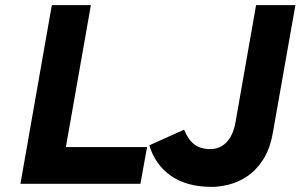

<svg xmlns="http://www.w3.org/2000/svg" viewBox="-20 -720 1177 752"><path d="M60 0 183 -700H336L238 -144H556L530 0ZM810 12Q711 12 649 -31.8Q587 -75.5 565 -151L701 -212Q717 -173 741 -154.5Q765 -136 803 -136Q830 -136 850.2 -148.8Q870.5 -161.5 883.5 -184.8Q896.5 -208 902 -239L983 -700H1137L1049 -202Q1037.5 -135.5 1009.8 -93.5Q982 -51.5 946.8 -28.5Q911.5 -5.5 875.2 3.2Q839 12 810 12Z"/></svg>

Font: Overpass Black
Style: Italic
Weight: 900
Italic angle: -10°
Designer: Delve Withrington, Dave Bailey, Thomas Jockin
Foundry: Delve Fonts LLC
Version: Version 4.000